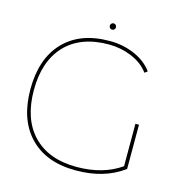

<svg xmlns="http://www.w3.org/2000/svg" viewBox="-117 -915 977 1024"><g transform="rotate(15 372.0 -403.0)"><path d="M635.7 -320.3H655.3V-76.2L651.4 -73.2Q546.9 2.4 392.6 2.4H391.1Q226.6 2.4 135.7 -93.8Q46.9 -187.5 46.9 -354.5Q46.9 -521.5 135.7 -615.7Q226.1 -711.4 389.2 -711.4H392.6Q461.4 -711.4 522.5 -686Q590.3 -658.2 627 -606.9L611.3 -595.7Q577.1 -643.1 513.2 -668.9Q456.5 -691.9 392.6 -692.4H391.1Q234.4 -692.4 149.4 -602.1Q65.9 -513.2 65.9 -354.5Q65.9 -195.8 149.4 -107.4Q234.9 -16.6 392.6 -16.6Q537.1 -17.1 635.7 -85.9ZM397.5 -802.2Q402.3 -797.4 402.3 -790Q402.3 -783.2 397.5 -777.8Q392.1 -772.9 385.3 -772.9Q377.9 -772.9 373 -777.8Q368.2 -783.2 368.2 -790Q368.2 -797.4 373 -802.2Q377.9 -807.6 385.3 -807.6Q392.1 -807.6 397.5 -802.2Z"/></g></svg>

Font: Fortheenas_01
Style: Regular
Weight: 100
Designer: Situjuh Nazara
Version: Version 1.10 September 8, 2014